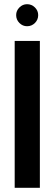

<svg xmlns="http://www.w3.org/2000/svg" viewBox="-20 -895 260 915"><path d="M170 0H50V-700H170ZM109 -770Q88 -770 72.5 -785.5Q57 -801 57 -823Q57 -844 72.5 -859.5Q88 -875 109 -875Q131 -875 146.5 -859.5Q162 -844 162 -823Q162 -801 146.5 -785.5Q131 -770 109 -770Z"/></svg>

Font: Kulim Park
Style: Bold
Weight: 700
Designer: Noponies / Dale Sattler
Foundry: Noponies
Version: Version 1.000; ttfautohint (v1.8.3)